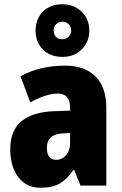

<svg xmlns="http://www.w3.org/2000/svg" viewBox="-20 -871 573 901"><path d="M287 -563Q376 -563 427.5 -513Q479 -463 479 -363V0H358L328 -73H324Q295 -30 261 -10Q227 10 170 10Q123 10 91.5 -14Q60 -38 44 -78.5Q28 -119 28 -169Q28 -258 80 -301.5Q132 -345 231 -349L309 -352V-364Q309 -432 251 -432Q199 -432 122 -391L76 -513Q119 -537 172 -550Q225 -563 287 -563ZM275 -245Q200 -242 200 -177Q200 -121 244 -121Q271 -121 290 -143Q309 -165 309 -200V-247ZM273 -604Q216 -604 181.5 -638.5Q147 -673 147 -727Q147 -782 181.5 -816.5Q216 -851 273 -851Q327 -851 363 -816Q399 -781 399 -728Q399 -674 363.5 -639Q328 -604 273 -604ZM273 -687Q290 -687 302 -698.5Q314 -710 314 -728Q314 -746 302 -757.5Q290 -769 273 -769Q255 -769 243.5 -757.5Q232 -746 232 -728Q232 -710 242 -698.5Q252 -687 273 -687Z"/></svg>

Font: Noto Sans Gurmukhi UI Condensed Black
Style: Regular
Weight: 900
Width: 3
Designer: Jelle Bosma - Monotype Design Team
Foundry: Monotype Imaging Inc.
Version: Version 2.004; ttfautohint (v1.8.4.7-5d5b)